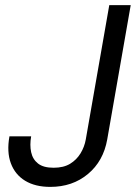

<svg xmlns="http://www.w3.org/2000/svg" viewBox="-20 -720 532 752"><path d="M177 12Q118 12 78.5 -12Q39 -36 22.5 -80.5Q6 -125 17 -186H102Q96 -152 102 -124Q108 -96 129 -79.5Q150 -63 190 -63Q229 -63 254.5 -78.5Q280 -94 295.5 -119.5Q311 -145 316 -174L408 -700H492L400 -174Q385 -89 324.5 -38.5Q264 12 177 12Z"/></svg>

Font: DM Sans 17pt
Style: Italic
Weight: 400
Italic angle: -10°
Version: Version 4.004;gftools[0.9.30]